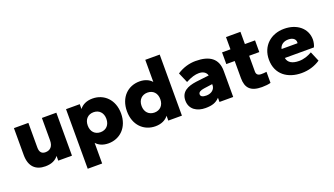

<svg xmlns="http://www.w3.org/2000/svg" viewBox="-72 -1230 3429 1974"><g transform="rotate(-20 1642.5 -243.0)"><path d="M224 10C292 10 338 -13 367 -52V0H517V-470H359V-225C359 -158 325 -126 274 -126C232 -126 211 -151 211 -200V-470H53V-176C53 -49 119 10 224 10Z M915 10C1040 10 1140 -83 1140 -235C1140 -387 1040 -480 915 -480C850 -480 802 -456 773 -417V-470H623V182H781V-44C810 -11 855 10 915 10ZM877 -126C817 -126 775 -167 775 -235C775 -303 817 -344 877 -344C937 -344 979 -303 979 -235C979 -167 937 -126 877 -126Z M1429 10C1493 10 1542 -14 1571 -53V0H1720V-668H1562V-426C1534 -459 1488 -480 1429 -480C1302 -480 1204 -387 1204 -235C1204 -83 1302 10 1429 10ZM1467 -126C1407 -126 1364 -167 1364 -235C1364 -303 1407 -344 1467 -344C1527 -344 1569 -303 1569 -235C1569 -167 1527 -126 1467 -126Z M1976 10C2049 10 2092 -5 2131 -46V0H2281V-286C2281 -419 2196 -480 2043 -480C1976 -480 1905 -461 1840 -418L1888 -307C1948 -339 1992 -351 2032 -351C2072 -351 2109 -335 2120 -294L1976 -277C1883 -264 1806 -231 1806 -133C1806 -37 1883 10 1976 10ZM2028 -108C1987 -108 1966 -120 1966 -143C1966 -165 1987 -179 2029 -185L2123 -198V-186C2123 -143 2085 -108 2028 -108Z M2595 6C2631 6 2668 2 2691 -5V-126C2676 -123 2649 -122 2633 -122C2596 -122 2580 -139 2580 -170V-342H2691V-470H2580V-604H2422V-470H2330V-342H2422V-155C2422 -47 2471 6 2595 6Z M3028 10C3104 10 3174 -11 3233 -51L3188 -158C3145 -133 3097 -116 3045 -116C2972 -116 2926 -142 2917 -195H3235C3246 -216 3253 -250 3253 -275C3253 -396 3153 -480 3010 -480C2867 -480 2757 -385 2757 -235C2757 -70 2880 10 3028 10ZM3014 -362C3067 -362 3093 -336 3093 -303C3093 -300 3092 -297 3091 -293H2917C2925 -333 2961 -362 3014 -362Z"/></g></svg>

Font: Celebes ExtraBold
Style: Regular
Weight: 800
Designer: Anugrah Pasau
Foundry: Lafontype
Version: Version 1.000